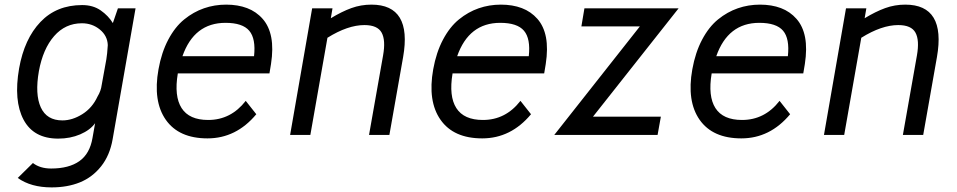

<svg xmlns="http://www.w3.org/2000/svg" viewBox="-20 -586 4159 834"><path d="M492.2 -549.8H568.8L469.2 19Q457 88.9 419.2 136.5Q381.3 184.1 327.1 206.1Q272.9 228 204.1 228Q114.3 228 57.1 187L123 122.1Q153.8 146 202.1 146Q279.3 146 324.7 114Q370.1 82 381.8 13.2L393.1 -50.8Q371.6 -21 328.4 -2.4Q285.2 16.1 232.9 16.1Q126 16.1 82.3 -66.2Q38.6 -148.4 63 -289.1Q85.9 -417.5 155.8 -490.7Q225.6 -564 336.9 -564Q384.3 -564 417.5 -540.8Q450.7 -517.6 470.2 -485.8ZM251 -63Q294.4 -63 337.6 -90.1Q380.9 -117.2 403.8 -167Q418.5 -190.9 421.9 -217.8L441.9 -328.1Q445.8 -350.6 448.2 -390.1Q446.8 -430.7 413.6 -457.8Q380.4 -484.9 335.9 -484.9Q263.7 -484.9 215.1 -429.2Q166.5 -373.5 148.9 -276.9Q131.3 -176.3 157.2 -119.6Q183.1 -63 251 -63Z M1157.2 -308.1 1150.4 -267.1H752.4Q735.8 -168 768.8 -116.5Q801.8 -64.9 884.3 -64.9Q982.9 -64.9 1047.4 -147.9L1093.3 -89.8Q1005.9 15.1 881.3 15.1Q756.8 15.1 700.2 -65.7Q643.6 -146.5 668.5 -285.2Q681.6 -358.4 710.9 -413.8Q740.2 -469.2 780.3 -501.7Q820.3 -534.2 866 -550Q911.6 -565.9 962.4 -565.9Q1013.2 -565.9 1053.2 -550.8Q1093.3 -535.6 1121.1 -503.9Q1148.9 -472.2 1158.2 -423.6Q1167.5 -375 1157.2 -308.1ZM959.5 -486.8Q823.2 -486.8 772.5 -341.8H1083.5Q1091.8 -418 1062.7 -452.4Q1033.7 -486.8 959.5 -486.8Z M1593.3 -565.9Q1771 -565.9 1731 -337.9L1671.4 0H1583L1644 -345.2Q1655.8 -411.6 1637.7 -444.3Q1619.6 -477.1 1563 -477.1Q1490.7 -477.1 1402.3 -421.9L1328.1 0H1240.2L1335.9 -549.8H1424.3L1417 -506.8Q1464.4 -535.6 1506.1 -550.8Q1547.9 -565.9 1593.3 -565.9Z M2350.6 -308.1 2343.8 -267.1H1945.8Q1929.2 -168 1962.2 -116.5Q1995.1 -64.9 2077.6 -64.9Q2176.3 -64.9 2240.7 -147.9L2286.6 -89.8Q2199.2 15.1 2074.7 15.1Q1950.2 15.1 1893.6 -65.7Q1836.9 -146.5 1861.8 -285.2Q1875 -358.4 1904.3 -413.8Q1933.6 -469.2 1973.6 -501.7Q2013.7 -534.2 2059.3 -550Q2105 -565.9 2155.8 -565.9Q2206.5 -565.9 2246.6 -550.8Q2286.6 -535.6 2314.5 -503.9Q2342.3 -472.2 2351.6 -423.6Q2360.8 -375 2350.6 -308.1ZM2152.8 -486.8Q2016.6 -486.8 1965.8 -341.8H2276.9Q2285.2 -418 2256.1 -452.4Q2227.1 -486.8 2152.8 -486.8Z M2927.7 -549.8 2555.7 -79.1H2850.6L2836.4 0H2387.7L2759.3 -471.2H2505.4L2518.6 -549.8Z M3476.1 -308.1 3469.2 -267.1H3071.3Q3054.7 -168 3087.6 -116.5Q3120.6 -64.9 3203.1 -64.9Q3301.8 -64.9 3366.2 -147.9L3412.1 -89.8Q3324.7 15.1 3200.2 15.1Q3075.7 15.1 3019 -65.7Q2962.4 -146.5 2987.3 -285.2Q3000.5 -358.4 3029.8 -413.8Q3059.1 -469.2 3099.1 -501.7Q3139.2 -534.2 3184.8 -550Q3230.5 -565.9 3281.2 -565.9Q3332 -565.9 3372.1 -550.8Q3412.1 -535.6 3439.9 -503.9Q3467.8 -472.2 3477.1 -423.6Q3486.3 -375 3476.1 -308.1ZM3278.3 -486.8Q3142.1 -486.8 3091.3 -341.8H3402.3Q3410.6 -418 3381.6 -452.4Q3352.5 -486.8 3278.3 -486.8Z M3912.1 -565.9Q4089.8 -565.9 4049.8 -337.9L3990.2 0H3901.9L3962.9 -345.2Q3974.6 -411.6 3956.5 -444.3Q3938.5 -477.1 3881.8 -477.1Q3809.6 -477.1 3721.2 -421.9L3647 0H3559.1L3654.8 -549.8H3743.2L3735.8 -506.8Q3783.2 -535.6 3825 -550.8Q3866.7 -565.9 3912.1 -565.9Z"/></svg>

Font: Stilu
Style: Italic
Weight: 400
Italic angle: -10°
Designer: Genilson Lima Santos
Foundry: Genilson Lima Santos
Version: Version 1.200;PS 001.200;hotconv 1.0.88;makeotf.lib2.5.64775